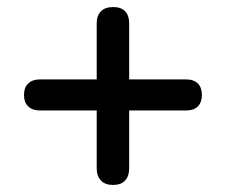

<svg xmlns="http://www.w3.org/2000/svg" viewBox="-20 -556 640 544"><path d="M300 -32Q278 -32 266 -44.5Q254 -57 254 -79V-243H93Q72 -243 60 -254.5Q48 -266 48 -287Q48 -308 60 -319.5Q72 -331 93 -331H254V-490Q254 -512 266 -524Q278 -536 301 -536Q323 -536 334.5 -524Q346 -512 346 -490V-331H507Q529 -331 540.5 -319.5Q552 -308 552 -287Q552 -266 540.5 -254.5Q529 -243 507 -243H346V-79Q346 -57 334.5 -44.5Q323 -32 300 -32Z"/></svg>

Font: Nunito ExtraLight
Style: Regular
Weight: 200
Designer: Vernon Adams
Foundry: Vernon Adams
Version: Version 3.602